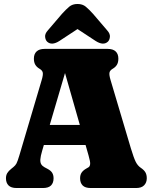

<svg xmlns="http://www.w3.org/2000/svg" viewBox="-20 -946 768 966"><path d="M162 -317.5H452.5V-216.5H162ZM249.5 -49Q249.5 -26 236.8 -13Q224 0 196 0H63.5Q36 0 23 -13Q10 -26 10 -49Q10 -64 16.5 -75Q23 -86 37 -97L47.5 -105.5Q57.5 -113.5 63 -123.8Q68.5 -134 78 -166L189.5 -542.5Q197.5 -569 195.2 -580.5Q193 -592 179 -600Q164.5 -608.5 157.5 -620.5Q150.5 -632.5 150.5 -651Q150.5 -674.5 164.2 -687.2Q178 -700 204 -700H522Q548.5 -700 562 -687.2Q575.5 -674.5 575.5 -651Q575.5 -632.5 568.5 -620.5Q561.5 -608.5 547 -600Q533 -592 530.8 -580.5Q528.5 -569 536.5 -542.5L638.5 -199.5Q653 -151.5 662.8 -132Q672.5 -112.5 688 -102Q704.5 -91 711.5 -79Q718.5 -67 718.5 -49Q718.5 -27.5 705.2 -13.8Q692 0 665 0H436.5Q408.5 0 395.8 -13Q383 -26 383 -49Q383 -66.5 390.8 -77.8Q398.5 -89 413.5 -97.5L425.5 -104.5Q432 -108.5 433.5 -120Q435 -131.5 425.5 -164L297.5 -612L316.5 -610.5L192 -187Q184 -160 183 -144.2Q182 -128.5 187.5 -119.5Q193 -110.5 204 -104.5L219 -96.5Q236 -87.5 242.8 -76.2Q249.5 -65 249.5 -49ZM414.5 -829H325.5L461 -740Q500 -715 523 -736.5Q531.5 -745 533 -760.8Q534.5 -776.5 519 -793.5L448 -876.5Q428 -898.5 411.8 -912.2Q395.5 -926 370 -926Q344.5 -926 328.2 -912.2Q312 -898.5 292 -876.5L221 -793.5Q205.5 -776.5 207 -760.8Q208.5 -745 217 -736.5Q240 -715 279 -740Z"/></svg>

Font: Fraunces 144pt S100 Black
Style: Regular
Weight: 900
Version: Version 1.000